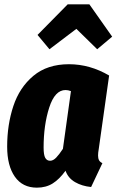

<svg xmlns="http://www.w3.org/2000/svg" viewBox="-20 -847 537 885"><path d="M483 -499 435 -159Q432 -143 432 -130Q432 -117 436.5 -108.5Q441 -100 452 -95L400 15Q358 11 326 -7.5Q294 -26 282 -60Q254 -21 223 -1.5Q192 18 150 18Q84 18 48.5 -32.5Q13 -83 13 -171Q13 -272 41.5 -358Q70 -444 134 -497.5Q198 -551 298 -551Q394 -551 483 -499ZM181 -167Q181 -133 188.5 -119.5Q196 -106 211 -106Q225 -106 239 -120.5Q253 -135 270 -161L307 -427Q294 -432 282 -432Q233 -432 207 -351.5Q181 -271 181 -167ZM208 -620 153 -686 292 -827H392L497 -678L428 -620L332 -714Z"/></svg>

Font: Fira Sans Extra Condensed ExtraBold
Style: Italic
Weight: 800
Width: 3
Italic angle: -8°
Designer: Carrois Corporate & Edenspiekermann AG
Foundry: Carrois Corporate GbR & Edenspiekermann AG
Version: Version 4.203